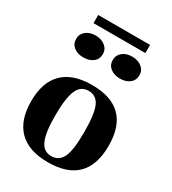

<svg xmlns="http://www.w3.org/2000/svg" viewBox="-185 -851 858 959"><g transform="rotate(30 243.5 -371.5)"><path d="M244 10Q133 10 76.5 -47Q20 -104 20 -213Q20 -322 76.5 -378.5Q133 -435 244 -435Q467 -435 467 -213Q467 10 244 10ZM244 -25Q288 -25 308 -67Q327 -108 327 -211Q327 -316 308 -358Q289 -401 244 -401Q199 -401 180 -358Q160 -313 160 -211Q160 -111 180 -68Q199 -25 244 -25ZM270 -595Q270 -623 291.5 -640.5Q313 -658 347 -658Q380 -658 402 -640.5Q424 -623 424 -595Q424 -566 402.5 -549Q381 -532 347 -532Q313 -532 291.5 -549Q270 -566 270 -595ZM59 -595Q59 -623 80.5 -640.5Q102 -658 136 -658Q169 -658 191 -640.5Q213 -623 213 -595Q213 -566 191.5 -549Q170 -532 136 -532Q102 -532 80.5 -549Q59 -566 59 -595ZM95 -706V-753H394V-706Z"/></g></svg>

Font: UnnaBold
Style: Bold
Weight: 700
Designer: Jorge de Buen Unna
Foundry: Omnibus-Type
Version: Version 2.008;hotconv 1.0.109;makeotfexe 2.5.65596